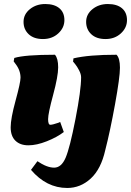

<svg xmlns="http://www.w3.org/2000/svg" viewBox="-20 -710 651 954"><path d="M314 224Q211 224 134 134L166 91Q213 123 249 123Q285 123 306 74Q327 25 355 -118.5Q383 -262 383 -326Q383 -341 373 -360.5Q363 -380 353 -392L343 -404L345 -420Q421 -438 559 -438Q576 -421 576 -373.5Q576 -326 551.5 -191.5Q527 -57 503 36Q482 130 431 177Q380 224 314 224ZM504.5 -516Q459 -516 433.5 -540Q408 -564 408 -601.5Q408 -639 439.5 -664.5Q471 -690 516 -690Q561 -690 586 -669Q611 -648 611 -610Q611 -572 580.5 -544Q550 -516 504.5 -516ZM193.5 -516Q148 -516 122.5 -540Q97 -564 97 -601.5Q97 -639 128.5 -664.5Q160 -690 205 -690Q250 -690 275 -669Q300 -648 300 -610Q300 -572 269.5 -544Q239 -516 193.5 -516ZM270 -100 279 -104 297 -54Q263 -28 212.5 -8Q162 12 121 12Q80 12 56.5 -11Q33 -34 33 -77.5Q33 -121 57.5 -210.5Q82 -300 82 -324Q82 -361 56 -394L48 -405L51 -422Q103 -438 253 -438Q269 -420 269 -375.5Q269 -331 244 -238.5Q219 -146 219 -118Q219 -90 230 -90Q241 -90 270 -100Z"/></svg>

Font: Oleo Script
Style: Bold
Weight: 700
Designer: Soytutype
Foundry: Soytutype
Version: Version 1.002